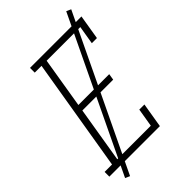

<svg xmlns="http://www.w3.org/2000/svg" viewBox="-293 -898 1061 1061"><g transform="rotate(-45 237.0 -368.0)"><path d="M-26 0V-37H32L142 -698H89V-735H491L467 -590H427L445 -698H182L133 -401H374L368 -364H127L73 -37H335L353 -145H393L369 0ZM57 79 30 67 452 -815 479 -803Z"/></g></svg>

Font: Iosevka Curly Slab XLtObl
Style: Regular
Weight: 200
Italic angle: -9°
Monospace: yes
Designer: Belleve Invis
Foundry: Belleve Invis
Version: Version 11.1.0; ttfautohint (v1.8.3)